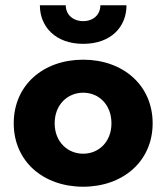

<svg xmlns="http://www.w3.org/2000/svg" viewBox="-20 -697 629 727"><path d="M131 -677C131 -596 190 -531 295 -531C401 -531 459 -596 459 -677H360C360 -642 334 -617 295 -617C256 -617 229 -642 229 -677ZM32 -230C32 -86 144 10 295 10C445 10 558 -86 558 -230C558 -375 445 -471 295 -471C144 -471 32 -375 32 -230ZM187 -230C187 -302 237 -346 295 -346C353 -346 402 -302 402 -230C402 -159 353 -115 295 -115C237 -115 187 -159 187 -230Z"/></svg>

Font: Jost
Style: Bold
Weight: 700
Version: Version 3.710